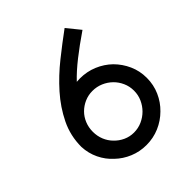

<svg xmlns="http://www.w3.org/2000/svg" viewBox="-180 -755 880 880"><g transform="rotate(-45 260.0 -314.5)"><path d="M419 -56Q389 -26 349.5 -9Q310 8 265 8Q222 8 183.5 -8Q145 -24 116 -52Q86 -79 68 -116.5Q50 -154 48 -197Q48 -269 78.5 -331.5Q109 -394 157 -448Q205 -502 264 -549Q323 -596 379 -637L431 -573Q400 -552 373.5 -532.5Q347 -513 324 -495Q300 -476 280.5 -458.5Q261 -441 244 -423Q249 -423 254.5 -423.5Q260 -424 265 -424Q310 -424 349.5 -407.5Q389 -391 419 -362Q449 -332 466.5 -293Q484 -254 484 -209Q484 -164 466.5 -124.5Q449 -85 419 -56ZM172 -114Q190 -95 214 -84Q238 -73 265 -73Q293 -73 317.5 -84Q342 -95 360.5 -113.5Q379 -132 390 -156.5Q401 -181 401 -209Q401 -237 390 -261.5Q379 -286 360.5 -304Q342 -322 317.5 -332.5Q293 -343 265 -343Q238 -343 214 -332.5Q190 -322 172 -304Q154 -286 144 -261.5Q134 -237 134 -209Q134 -181 144 -156.5Q154 -132 172 -114Z"/></g></svg>

Font: Josefin Slab
Style: Bold
Weight: 700
Designer: Santiago Orozco
Foundry: Typemade
Version: Version 2.000